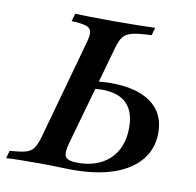

<svg xmlns="http://www.w3.org/2000/svg" viewBox="-84 -641 725 711"><g transform="rotate(10 278.0 -285.5)"><path d="M-16.1 0 -8.1 -29Q31.5 -31.5 51.6 -37.1Q71.8 -42.7 81.5 -56.9Q91.1 -71 99.2 -98.4L203.2 -472.6Q211.3 -500.8 208.9 -514.9Q206.5 -529 189.5 -534.7Q172.6 -540.3 134.7 -541.9L142.7 -571Q162.1 -570.2 198 -569.4Q233.9 -568.5 283.1 -568.5Q338.7 -568.5 379.8 -569.4Q421 -570.2 443.5 -571L435.5 -541.9Q387.1 -540.3 363.3 -534.3Q339.5 -528.2 329 -514.5Q318.5 -500.8 310.5 -472.6L204.8 -98.4Q192.7 -56.5 201.6 -42.7Q210.5 -29 247.6 -29Q299.2 -29 336.3 -48.8Q373.4 -68.5 393.1 -104.4Q412.9 -140.3 412.9 -190.3Q412.9 -250.8 381.9 -281Q350.8 -311.3 288.7 -311.3Q279 -311.3 269 -310.5Q258.9 -309.7 250 -308.1L257.3 -337.1Q269.4 -338.7 285.9 -339.9Q302.4 -341.1 317.7 -341.1Q416.1 -341.1 469.4 -302Q522.6 -262.9 522.6 -190.3Q522.6 -130.6 487.9 -87.9Q453.2 -45.2 388.7 -22.6Q324.2 0 233.9 0Q220.2 0 208.1 -0.4Q196 -0.8 182.7 -1.2Q169.4 -1.6 153.2 -2Q137.1 -2.4 115.3 -2.4Q71.8 -2.4 37.1 -2Q2.4 -1.6 -16.1 0Z"/></g></svg>

Font: Playfair 5pt SemiExpanded Light SemiBold
Style: Italic
Weight: 600
Italic angle: -15.6°
Version: Version 2.001;gftools[0.9.30]